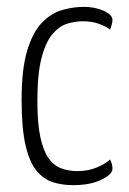

<svg xmlns="http://www.w3.org/2000/svg" viewBox="-20 -530 377 560"><path d="M193 10Q160 10 133 1Q106 -8 85.5 -33.5Q65 -59 54 -108.5Q43 -158 43 -239Q43 -329 59.5 -383Q76 -437 103 -464.5Q130 -492 162 -501Q194 -510 224 -510Q257 -510 282.5 -498.5Q308 -487 308 -472Q308 -467 306 -459Q304 -451 301 -444Q289 -453 268.5 -460.5Q248 -468 221 -468Q200 -468 176.5 -461Q153 -454 133 -430.5Q113 -407 101 -360.5Q89 -314 89 -236Q89 -171 97.5 -131Q106 -91 121 -69.5Q136 -48 157.5 -39.5Q179 -31 205 -31Q238 -31 263.5 -42Q289 -53 301 -65Q305 -57 306.5 -50.5Q308 -44 308 -37Q308 -22 276 -6Q244 10 193 10Z"/></svg>

Font: Yanone Kaffeesatz Light
Style: Regular
Weight: 300
Designer: Yanone (Cyrillic: Daniel Pouzeot, Huerta Tipografica, and Cyreal)
Foundry: Yanone
Version: Version 2.003